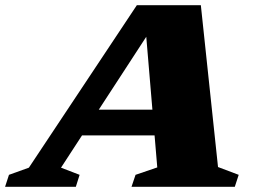

<svg xmlns="http://www.w3.org/2000/svg" viewBox="-86 -718 988 738"><path d="M178 -197.5 212 -296.5H561.5L527.5 -197.5ZM752 -76 831.5 -46 816.5 0H419.5L435 -46L518.5 -74.5L472.5 -620.5L508 -625.5L148.5 -73.5L220 -46L205.5 0H-66.5L-51.5 -46L25 -73.5L440 -698H686Z"/></svg>

Font: Newsreader 9pt ExtraBold
Style: Italic
Weight: 800
Italic angle: -17°
Designer: Hugues Gentile
Foundry: Production Type
Version: Version 1.003